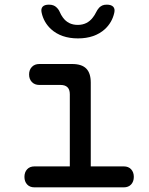

<svg xmlns="http://www.w3.org/2000/svg" viewBox="-20 -805 640 825"><path d="M512 -90Q532 -90 543.5 -77.5Q555 -65 555 -45Q555 -25 543.5 -12.5Q532 0 512 0H128Q108 0 96.5 -12.5Q85 -25 85 -45Q85 -65 96.5 -77.5Q108 -90 128 -90H280V-400Q280 -420 270 -430Q260 -440 240 -440H149Q129 -440 117 -452.5Q105 -465 105 -485Q105 -505 117 -517.5Q129 -530 149 -530H290Q331 -530 350.5 -510.5Q370 -491 370 -450V-90ZM159 -750Q155 -767 163 -776Q171 -785 190 -785Q201 -785 209 -782Q217 -779 222 -774Q232 -765 237 -753Q242 -741 250 -730Q273 -698 314 -698Q355 -698 379 -730Q387 -740 392.5 -751.5Q398 -763 406 -772Q412 -778 419.5 -781.5Q427 -785 439 -785Q458 -785 466.5 -776Q475 -767 471 -750Q462 -709 431 -680Q387 -640 315 -640Q243 -640 199 -680Q168 -709 159 -750Z"/></svg>

Font: Maple Mono Normal
Style: Regular
Weight: 400
Monospace: yes
Designer: subframe7536
Version: Version 7.000